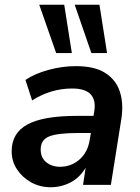

<svg xmlns="http://www.w3.org/2000/svg" viewBox="-20 -777 587 807"><path d="M193 10Q148 10 111 -10.5Q74 -31 51.5 -65Q29 -99 29 -141Q29 -218 95.5 -254Q162 -290 304 -290H373L376 -308Q384 -355 361.5 -380Q339 -405 283 -405Q194 -405 115 -355L87 -441Q125 -467 183 -483Q241 -499 299 -499Q378 -499 423 -470Q468 -441 484 -391Q500 -341 490 -277L446 0H329L340 -72Q315 -30 276 -10Q237 10 193 10ZM232 -76Q279 -76 314 -106.5Q349 -137 357 -189L362 -218H310Q222 -218 186.5 -203.5Q151 -189 151 -149Q151 -114 174.5 -95Q198 -76 232 -76ZM364 -554 294 -757H398L430 -554ZM216 -554 145 -757H250L282 -554Z"/></svg>

Font: Nunito Sans
Style: Bold Italic
Weight: 700
Italic angle: -9°
Designer: Vernon Adams
Foundry: Vernon Adams
Version: Version 3.006; ttfautohint (v1.8.3)